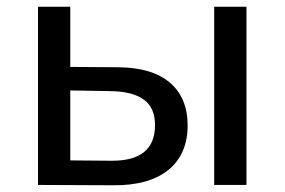

<svg xmlns="http://www.w3.org/2000/svg" viewBox="-20 -550 847 571"><path d="M316 1 93 0V-530H189V-351L332 -350Q433 -349 485.5 -304Q538 -259 538 -177Q538 -91 480.5 -44.5Q423 2 316 1ZM617 0V-530H713V0ZM309 -72Q441 -70 441 -178Q441 -230 407.5 -254Q374 -278 309 -279L189 -281V-73Z"/></svg>

Font: Montserrat Medium
Style: Regular
Weight: 500
Designer: Julieta Ulanovsky
Foundry: Julieta Ulanovsky
Version: Version 9.000; ttfautohint (v1.8.4.7-5d5b)